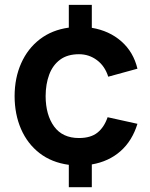

<svg xmlns="http://www.w3.org/2000/svg" viewBox="-20 -740 616 789"><path d="M357.3 29.2H262.8V-62.7Q192.2 -72.2 142.4 -110.8Q92.6 -149.5 66.4 -209.9Q40.2 -270.2 40 -345Q40.2 -420.1 67.1 -480.2Q93.9 -540.4 143.7 -578.7Q193.5 -617 262.8 -626.5V-720H357.3V-625.7Q429.4 -613.6 479 -569.8Q528.5 -526.1 544.8 -457.7L424.8 -424.8Q411.1 -468.5 378.5 -492.8Q345.9 -517.2 304.5 -517.2Q257.3 -517.2 227 -494.8Q196.7 -472.3 182.2 -433.4Q167.7 -394.5 167.5 -345Q167.8 -267.9 202.2 -220.4Q236.7 -172.8 304.5 -172.8Q352.8 -172.8 380.4 -194.9Q408.1 -217 422.2 -258.3L544.8 -231.2Q523.3 -161.2 475.2 -118.8Q427 -76.3 357.3 -64.3Z"/></svg>

Font: Manrope Variable Light
Style: Regular
Weight: 200
Designer: Mikhail Sharanda
Foundry: Mikhail Sharanda
Version: Version 4.505